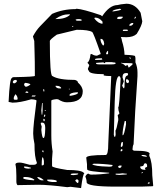

<svg xmlns="http://www.w3.org/2000/svg" viewBox="-20 -967 829 1014"><path d="M647.5 -947.3Q694.3 -947.3 722.7 -899.4L731.4 -854.5Q729.5 -832 702.1 -788.1Q683.6 -770.5 647.5 -770.5Q631.8 -770.5 618.2 -771.5Q624 -758.8 624 -751Q636.7 -711.9 637.7 -677.7Q693.4 -675.8 693.4 -669.9L695.3 -661.1V-637.7Q706.1 -612.3 706.1 -585V-564.5Q692.4 -376 685.5 -205.1Q680.7 -197.3 679.7 -177.7Q682.6 -170.9 692.4 -170.9H697.3Q770.5 -170.9 770.5 -154.3L768.6 -152.3V-143.6Q784.2 -111.3 784.2 -41L789.1 13.7L786.1 16.6L726.6 18.6H590.8Q437.5 18.6 437.5 -4.9Q437.5 -19.5 430.7 -34.2Q434.6 -44.9 444.3 -49.8H447.3Q454.1 -44.9 460 -44.9H462.9Q507.8 -44.9 556.6 -51.8V-54.7Q440.4 -61.5 440.4 -72.3L439.5 -84V-99.6L435.5 -133.8Q435.5 -148.4 538.1 -148.4Q551.8 -148.4 551.8 -209L567.4 -565.4H565.4Q514.6 -565.4 530.3 -575.2Q449.2 -575.2 449.2 -593.8Q444.3 -595.7 444.3 -604.5L451.2 -621.1Q451.2 -626 442.4 -634.8V-636.7Q454.1 -644.5 458 -679.7L460 -681.6H464.8Q476.6 -672.9 492.2 -672.9L508.8 -680.7H511.7Q511.7 -683.6 510.7 -686.5Q472.7 -795.9 466.8 -797.9Q448.2 -809.6 387.7 -809.6H384.8L280.3 -784.2Q243.2 -757.8 243.2 -750Q243.2 -565.4 256.8 -565.4Q289.1 -544.9 376 -544.9Q391.6 -540 391.6 -531.2Q417 -508.8 417 -484.4Q417 -426.8 335 -426.8H332Q311.5 -426.8 287.1 -442.4L278.3 -443.4Q251 -440.4 251 -435.5V-252Q251 -209 257.8 -167L254.9 -127.9V-89.8Q254.9 -82 335 -69.3Q406.2 -69.3 420.9 -55.7L425.8 -50.8Q418 -50.8 408.2 26.4Q371.1 21.5 352.5 19.5L335 21.5Q236.3 8.8 182.6 8.8L72.3 10.7Q66.4 4.9 66.4 -9.8V-39.1Q66.4 -80.1 61.5 -98.6Q61.5 -108.4 84 -108.4Q97.7 -108.4 136.7 -96.7H157.2Q170.9 -96.7 174.8 -105.5V-107.4Q162.1 -136.7 162.1 -206.1Q155.3 -239.3 155.3 -260.7V-264.6Q155.3 -302.7 172.9 -435.5Q172.9 -440.4 148.4 -442.4H143.6Q85 -424.8 45.9 -424.8L25.4 -428.7Q31.2 -554.7 43 -554.7Q44.9 -559.6 52.7 -559.6H59.6Q164.1 -561.5 164.1 -566.4Q164.1 -652.3 162.6 -688.5Q161.1 -724.6 161.1 -744.1V-750L154.3 -773.4V-775.4Q170.9 -806.6 191.4 -828.1L254.9 -893.6Q312.5 -918.9 377.9 -918.9L384.8 -920.9Q418 -918.9 512.7 -886.7Q516.6 -882.8 519.5 -880.9Q558.6 -940.4 601.6 -940.4Q612.3 -944.3 647.5 -947.3ZM581.1 -254.9Q583 -244.1 585.9 -244.1Q589.8 -244.1 590.8 -256.8L589.8 -277.3Q595.7 -284.2 604.5 -332V-339.8L601.6 -359.4Q610.4 -364.3 610.4 -369.1Q604.5 -384.8 604.5 -398.4V-400.4Q610.4 -400.4 617.2 -553.7Q613.3 -564.5 610.4 -564.5H608.4Q589.8 -564.5 585.9 -430.7ZM195.3 -313.5 200.2 -298.8 198.2 -281.2Q202.1 -238.3 209 -238.3H210Q217.8 -238.3 218.8 -286.1V-293Q218.8 -319.3 203.1 -319.3H198.2Q195.3 -319.3 195.3 -313.5ZM467.8 -100.6V-99.6Q477.5 -88.9 551.8 -86.9H560.5Q573.2 -86.9 574.2 -92.8V-95.7Q523.4 -102.5 476.6 -102.5ZM487.3 -634.8V-631.8Q487.3 -627 505.9 -627H569.3Q590.8 -627 590.8 -632.8V-633.8Q590.8 -634.8 587.9 -636.7Q581.1 -636.7 571.3 -638.7Q557.6 -638.7 536.1 -638.7L535.2 -633.8H531.2Q529.3 -633.8 526.4 -637.7Q519.5 -636.7 510.7 -636.7ZM627 -558.6 633.8 -537.1 625 -514.6Q630.9 -501 633.8 -501H635.7L637.7 -509.8V-517.6Q637.7 -567.4 652.3 -567.4L656.2 -572.3V-578.1L652.3 -581.1H644.5Q627 -581.1 627 -558.6ZM273.4 -867.2V-866.2Q325.2 -866.2 348.6 -887.7V-891.6H345.7Q306.6 -891.6 273.4 -867.2ZM719.7 -86.9Q721.7 -70.3 743.2 -70.3H748V-73.2L745.1 -79.1Q745.1 -81.1 756.8 -85.9V-92.8Q756.8 -101.6 750 -104.5H745.1Q741.2 -103.5 736.3 -90.8ZM478.5 -869.1Q500 -841.8 521.5 -841.8V-852.5Q503.9 -874 483.4 -874H482.4Q478.5 -874 478.5 -869.1ZM638.7 -328.1Q627 -281.2 627 -252.9H628.9Q635.7 -252.9 645.5 -309.6V-319.3L644.5 -328.1ZM620.1 -635.7V-632.8Q627.9 -632.8 642.6 -619.1H645.5Q649.4 -619.1 649.4 -624H651.4Q655.3 -623 659.2 -610.4H661.1L679.7 -626V-632.8L651.4 -633.8H631.8ZM102.5 -28.3V-26.4Q102.5 -18.6 159.2 -14.6L161.1 -16.6V-18.6Q142.6 -32.2 114.3 -32.2H106.4ZM229.5 -18.6V-14.6Q229.5 -8.8 254.9 -5.9H277.3L280.3 -9.8Q280.3 -16.6 250 -18.6ZM346.7 -462.9 352.5 -460.9Q391.6 -467.8 391.6 -476.6V-479.5H382.8Q346.7 -476.6 346.7 -462.9ZM107.4 -524.4V-522.5Q107.4 -512.7 116.2 -508.8Q125 -508.8 140.6 -520.5Q140.6 -525.4 116.2 -529.3H113.3ZM510.7 -761.7V-759.8Q510.7 -743.2 523.4 -727.5H528.3L530.3 -736.3Q527.3 -761.7 512.7 -761.7ZM61.5 -469.7Q52.7 -456.1 52.7 -449.2V-443.4L56.6 -440.4H70.3L73.2 -443.4Q73.2 -459 61.5 -469.7ZM203.1 -135.7Q200.2 -121.1 200.2 -94.7V-93.8H207L211.9 -98.6V-117.2Q209 -135.7 205.1 -135.7ZM610.4 -49.8H590.8V-44.9L610.4 -43L649.4 -45.9V-49.8H642.6L627 -51.8ZM574.2 -907.2V-906.2Q620.1 -912.1 620.1 -918L613.3 -920.9Q574.2 -915 574.2 -907.2ZM599.6 -868.2 606.4 -866.2H608.4Q625 -866.2 628.9 -877L627 -878.9H611.3Q599.6 -878.9 597.7 -868.2ZM202.1 -422.9 198.2 -383.8 200.2 -361.3H203.1L205.1 -381.8V-422.9ZM107.4 -87.9V-83Q107.4 -78.1 129.9 -76.2L143.6 -78.1V-81.1Q122.1 -87.9 111.3 -87.9ZM47.9 -536.1V-531.2L51.8 -527.3H58.6Q66.4 -531.2 70.3 -539.1L65.4 -544.9H61.5Q51.8 -544.9 47.9 -536.1ZM177.7 -32.2V-28.3Q190.4 -14.6 200.2 -14.6H210V-16.6Q192.4 -32.2 177.7 -32.2ZM482.4 -654.3V-650.4H489.3Q512.7 -650.4 520.5 -652.3Q519.5 -655.3 517.6 -659.2Q482.4 -659.2 482.4 -654.3ZM353.5 -45.9V-43.9L366.2 -42Q393.6 -43.9 393.6 -48.8L391.6 -50.8H367.2Q354.5 -50.8 353.5 -45.9ZM273.4 -513.7V-510.7Q279.3 -500 293.9 -500H302.7V-503.9Q294.9 -513.7 280.3 -513.7ZM645.5 -546.9V-540Q645.5 -531.2 652.3 -528.3H656.2L661.1 -533.2V-540Q658.2 -545.9 651.4 -548.8ZM379.9 -864.3V-862.3Q380.9 -857.4 389.6 -857.4H408.2L412.1 -860.4Q412.1 -866.2 391.6 -866.2ZM377.9 -14.6V-11.7L387.7 -1H391.6L394.5 -4.9V-14.6L389.6 -19.5H382.8ZM618.2 -200.2V-191.4H622.1Q628.9 -193.4 628.9 -207V-216.8H625Q620.1 -216.8 618.2 -200.2ZM663.1 -835.9V-831.1H668Q677.7 -831.1 683.6 -840.8V-845.7H679.7Q670.9 -845.7 663.1 -835.9ZM603.5 -85.9 608.4 -80.1H610.4Q622.1 -80.1 622.1 -92.8H615.2Q605.5 -92.8 603.5 -85.9ZM726.6 -145.5Q734.4 -140.6 754.9 -138.7V-141.6Q754.9 -146.5 738.3 -148.4H729.5ZM628.9 -806.6V-803.7H652.3L656.2 -806.6L652.3 -810.5H631.8ZM550.8 -682.6V-698.2H548.8Q541 -692.4 540 -680.7H549.8ZM147.5 -459V-457H164.1L168 -460.9V-462.9H150.4ZM118.2 -484.4 114.3 -479.5V-477.5L123 -476.6H127L129.9 -479.5Q129.9 -483.4 118.2 -484.4ZM617.2 -174.8V-168H622.1L627 -172.9V-175.8L624 -179.7H622.1ZM210 -339.8 209 -337.9V-335.9L210 -327.1H215.8V-337.9ZM213.9 -361.3 211.9 -353.5V-349.6H213.9L218.8 -354.5V-361.3ZM760.7 0V2.9H767.6L770.5 0V-2L767.6 -4.9H765.6ZM209 -497.1V-486.3L211.9 -483.4L213.9 -484.4V-493.2L210 -497.1ZM203.1 -171.9V-167L207 -163.1H210L209 -171.9ZM690.4 -873V-868.2H692.4L697.3 -873V-878.9H695.3ZM663.1 -661.1 668 -656.2H669.9V-661.1L666 -665ZM727.5 -54.7V-51.8H729.5L734.4 -56.6V-58.6H731.4ZM360.4 -826.2V-825.2H364.3L367.2 -828.1V-830.1H364.3ZM216.8 -385.7V-380.9H220.7V-385.7ZM343.8 -498V-495.1H348.6V-498Z"/></svg>

Font: Love Ya Like A Sister
Style: Regular
Weight: 400
Designer: Kimberly Geswein
Foundry: Kimberly Geswein
Version: Version 1.002 2007